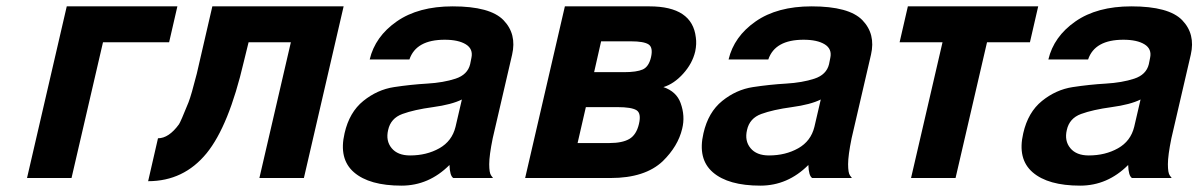

<svg xmlns="http://www.w3.org/2000/svg" viewBox="-20 -560 3770 604"><path d="M538 -540 512 -427H304L205 0H65L190 -540Z M648 -540H1061L936 0H796L895 -427H762L747 -366Q700 -164 630 -78Q558 10 446 10L477 -125Q511 -125 543 -169Q548 -176 573 -238Q582 -261 599 -328Z M1463 -378Q1469 -406 1445.5 -420.5Q1422 -435 1379 -435Q1289 -435 1268 -373H1143Q1160 -445 1228 -492.5Q1296 -540 1404 -540Q1522 -540 1564 -496.5Q1606 -453 1591 -388L1530 -125Q1519 -71 1519 -43.5Q1519 -16 1525 -8L1531 0H1406Q1395 -7 1394 -41Q1329 24 1243 24Q1142 24 1093.5 -18Q1045 -60 1064 -141Q1079 -207 1123 -242.5Q1167 -278 1219.5 -286Q1272 -294 1323.5 -297Q1375 -300 1413 -312.5Q1451 -325 1459 -358ZM1413 -161 1433 -247Q1401 -231 1342 -223Q1283 -215 1246 -201.5Q1209 -188 1201 -151Q1193 -117 1212 -94Q1231 -71 1270 -71Q1322 -71 1362 -93.5Q1402 -116 1413 -161Z M2167 -398Q2158 -360 2129 -328Q2100 -296 2067 -286Q2108 -272 2121 -236Q2136 -195 2126 -155Q2113 -100 2065 -53Q2009 0 1901 0H1632L1757 -540H2023Q2158 -540 2169 -442Q2172 -422 2167 -398ZM2028 -380Q2035 -411 2020 -420.5Q2005 -430 1965 -430H1871L1849 -333H1943Q1983 -333 2002 -341.5Q2021 -350 2028 -380ZM1923 -223H1823L1797 -110H1897Q1938 -110 1960 -123Q1982 -136 1990 -170Q1998 -204 1982 -213.5Q1966 -223 1923 -223Z M2592 -378Q2598 -406 2574.5 -420.5Q2551 -435 2508 -435Q2418 -435 2397 -373H2272Q2289 -445 2357 -492.5Q2425 -540 2533 -540Q2651 -540 2693 -496.5Q2735 -453 2720 -388L2659 -125Q2648 -71 2648 -43.5Q2648 -16 2654 -8L2660 0H2535Q2524 -7 2523 -41Q2458 24 2372 24Q2271 24 2222.5 -18Q2174 -60 2193 -141Q2208 -207 2252 -242.5Q2296 -278 2348.5 -286Q2401 -294 2452.5 -297Q2504 -300 2542 -312.5Q2580 -325 2588 -358ZM2542 -161 2562 -247Q2530 -231 2471 -223Q2412 -215 2375 -201.5Q2338 -188 2330 -151Q2322 -117 2341 -94Q2360 -71 2399 -71Q2451 -71 2491 -93.5Q2531 -116 2542 -161Z M3246 -540 3220 -427H3085L2986 0H2846L2945 -427H2810L2836 -540Z M3598 -378Q3604 -406 3580.5 -420.5Q3557 -435 3514 -435Q3424 -435 3403 -373H3278Q3295 -445 3363 -492.5Q3431 -540 3539 -540Q3657 -540 3699 -496.5Q3741 -453 3726 -388L3665 -125Q3654 -71 3654 -43.5Q3654 -16 3660 -8L3666 0H3541Q3530 -7 3529 -41Q3464 24 3378 24Q3277 24 3228.5 -18Q3180 -60 3199 -141Q3214 -207 3258 -242.5Q3302 -278 3354.5 -286Q3407 -294 3458.5 -297Q3510 -300 3548 -312.5Q3586 -325 3594 -358ZM3548 -161 3568 -247Q3536 -231 3477 -223Q3418 -215 3381 -201.5Q3344 -188 3336 -151Q3328 -117 3347 -94Q3366 -71 3405 -71Q3457 -71 3497 -93.5Q3537 -116 3548 -161Z"/></svg>

Font: Miedinger
Style: Bold-Italic
Weight: 700
Italic angle: -13°
Version: Version 001.000